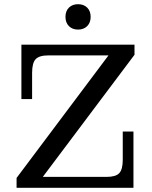

<svg xmlns="http://www.w3.org/2000/svg" viewBox="-20 -895 722 915"><path d="M59 -47 497 -631 621 -634 184 -52ZM59 0V-47L184 -52H616V0ZM82 -423V-631H210Q167 -631 150 -613Q133 -595 133 -548V-423ZM488 -52Q532 -52 548.5 -70Q565 -88 565 -133V-268H616V-52ZM82 -631V-682H621V-634L497 -631ZM352 -754Q325 -754 308.5 -770.5Q292 -787 292 -814.7Q292 -842.4 308.5 -858.7Q325.1 -875 352 -875Q379 -875 395.5 -858.7Q412 -842.4 412 -814.7Q412 -787 395.5 -770.5Q378.9 -754 352 -754Z"/></svg>

Font: Montagu Slab
Style: Bold
Weight: 700
Designer: Florian Karsten
Foundry: Florian Karsten
Version: Version 1.000